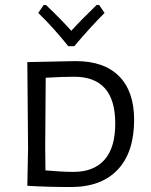

<svg xmlns="http://www.w3.org/2000/svg" viewBox="-20 -748 606 773"><path d="M459.5 -441C419.2 -481.7 361 -502 285 -502L90 -498L93 -150L90 0C143.3 3.3 201.7 5 265 5C347 5 410 -18.3 454 -65C498 -111.7 520 -178.7 520 -266C520 -342 499.8 -400.3 459.5 -441ZM400.5 -104.5C371.5 -72.2 330.3 -56 277 -56C245 -56 207 -58 163 -62L162 -156L164 -435C208 -437.7 246.3 -439 279 -439C389 -439 444 -376.3 444 -251C444 -185.7 429.5 -136.8 400.5 -104.5ZM279 -562C322.3 -613.3 363 -658 401 -696L379 -728H369C326.3 -686.7 292.3 -652 267 -624C240.3 -654 206.3 -688.7 165 -728H156L134 -696C173.3 -658 213.7 -613.3 255 -562Z"/></svg>

Font: Alegreya Sans SC
Style: Regular
Weight: 400
Designer: Juan Pablo del Peral
Foundry: Huerta Tipografica
Version: Version 1.000;PS 001.000;hotconv 1.0.70;makeotf.lib2.5.58329